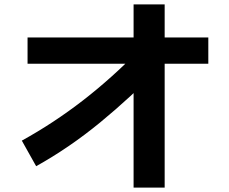

<svg xmlns="http://www.w3.org/2000/svg" viewBox="-20 -822 1040 871"><path d="M144 -68 79 -184Q224 -264 357 -367Q490 -470 614 -598L706 -517Q576 -383 435.5 -267.5Q295 -152 144 -68ZM586 29V-802H727V29ZM105 -533V-652H925V-533Z"/></svg>

Font: Murecho Thin SemiBold
Style: Regular
Weight: 600
Version: Version 1.010